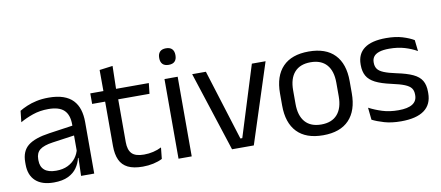

<svg xmlns="http://www.w3.org/2000/svg" viewBox="-63 -908 2665 1159"><g transform="rotate(-10 1269.5 -329.0)"><path d="M436 0H355.4L359 -118.6L355.9 -131.1V-286.5L356.3 -314.9Q356.3 -374.3 326.2 -403Q296 -431.7 230.4 -431.7Q178.2 -431.7 134.4 -416.5Q90.6 -401.3 56.4 -381.5L64 -450.4Q83.1 -462 109.4 -473.3Q135.7 -484.7 169.3 -492Q202.9 -499.3 243.3 -499.3Q295.8 -499.3 332.6 -486.6Q369.4 -473.9 392.2 -449.9Q415 -425.8 425.5 -392Q436 -358.1 436 -316.2ZM187.4 10.7Q114.9 10.7 76.3 -24.6Q37.6 -60 37.6 -125.7V-140Q37.6 -207.4 79.3 -240.7Q121 -274.1 212.2 -286.9L366.5 -309.2L370.9 -249.8L222 -228.6Q166.2 -220.7 142.2 -201.4Q118.1 -182 118.1 -144.5V-136.6Q118.1 -97.9 141.9 -77.4Q165.7 -56.8 213.1 -56.8Q254.9 -56.8 284.9 -71.4Q314.9 -86 333.4 -110.5Q352 -135.1 358.5 -165.2L371.2 -109.8H355.7Q348.6 -77.8 329.3 -50.3Q310.1 -22.8 275.5 -6.1Q240.9 10.7 187.4 10.7Z M732.9 9.8Q676.5 9.8 642.1 -7.2Q607.7 -24.2 592 -58.6Q576.3 -93 576.3 -144.6V-452.3H656.4V-153.9Q656.4 -105.9 678.4 -83.3Q700.4 -60.7 752.6 -60.7Q782 -60.7 809.3 -67.1Q836.6 -73.5 860.3 -85.5L853.1 -16.1Q829.3 -3.9 797.9 3Q766.4 9.8 732.9 9.8ZM848.2 -416.2H496.6V-480.8H855.4ZM654.4 -473.1H577.1L576.7 -610.1L657.8 -620.7Z M1033.6 0H952.7V-488.2H1033.6ZM993.2 -568.2Q968.2 -568.2 955.8 -581.2Q943.4 -594.3 943.4 -617.7V-620.2Q943.4 -643.5 955.8 -656.6Q968.2 -669.6 993.2 -669.6Q1018.2 -669.6 1030.5 -656.6Q1042.9 -643.5 1042.9 -620.2V-617.7Q1042.9 -593.9 1030.5 -581Q1018.2 -568.2 993.2 -568.2Z M1341.7 -55.4H1353.3L1488.3 -488.2H1572.4L1414.2 0H1280.8L1122.4 -488.2H1206.5Z M1838.1 12.3Q1733.2 12.3 1678.8 -44.5Q1624.4 -101.2 1624.4 -207.7V-281.9Q1624.4 -388 1678.9 -444.5Q1733.3 -500.9 1838.1 -500.9Q1942.9 -500.9 1997.1 -444.5Q2051.4 -388 2051.4 -281.9V-207.7Q2051.4 -101.2 1997.1 -44.5Q1942.9 12.3 1838.1 12.3ZM1838.1 -53.7Q1902.8 -53.7 1936.6 -92.2Q1970.5 -130.7 1970.5 -203V-286.6Q1970.5 -358.5 1936.7 -396.7Q1902.9 -435 1838.1 -435Q1773.3 -435 1739.5 -396.7Q1705.7 -358.5 1705.7 -286.6V-203Q1705.7 -130.7 1739.5 -92.2Q1773.3 -53.7 1838.1 -53.7Z M2316.4 11.1Q2257.5 11.1 2213.6 -1.8Q2169.7 -14.6 2140.5 -29.7L2132.8 -104.5Q2169.4 -85.3 2213.2 -71.4Q2257 -57.5 2312.3 -57.5Q2369 -57.5 2397.6 -75.6Q2426.2 -93.7 2426.2 -129.2V-134.5Q2426.2 -157.4 2415.3 -172.5Q2404.3 -187.7 2376.4 -199.2Q2348.4 -210.7 2296.9 -221.8Q2235.4 -235.3 2199.9 -253.5Q2164.4 -271.8 2149.3 -298.9Q2134.1 -326.1 2134.1 -365.1V-369.7Q2134.1 -433.3 2178.7 -466.5Q2223.2 -499.6 2312.3 -499.6Q2369.9 -499.6 2412.2 -486.7Q2454.5 -473.7 2481.5 -457.3L2489.2 -388.9Q2456.4 -407.8 2414.4 -420.5Q2372.4 -433.1 2320.1 -433.1Q2282.1 -433.1 2258.6 -425.3Q2235.2 -417.5 2224.5 -403.2Q2213.8 -388.8 2213.8 -368.9V-365.1Q2213.8 -343 2224.5 -327.7Q2235.2 -312.3 2262.4 -301.1Q2289.6 -289.8 2337.9 -279.6Q2400.3 -266.8 2437.1 -249.5Q2473.8 -232.2 2489.9 -205.2Q2505.9 -178.3 2505.9 -136.3V-128Q2505.9 -59.1 2458.1 -24Q2410.2 11.1 2316.4 11.1Z"/></g></svg>

Font: Anek Kannada Medium
Style: Regular
Weight: 500
Designer: Vaishnavi Murthy, Maithili Shingre (Kannada) & Yesha Goshar (Latin)
Foundry: Ek Type
Version: Version 1.003